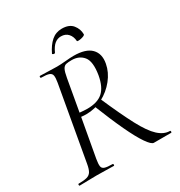

<svg xmlns="http://www.w3.org/2000/svg" viewBox="-183 -916 980 1044"><g transform="rotate(-30 306.5 -394.0)"><path d="M15 0Q11 0 11 -6Q11 -12 15 -12Q48 -12 66.5 -17Q85 -22 94 -37Q103 -52 108 -81L190 -544Q195 -573 192.5 -587.5Q190 -602 175 -607.5Q160 -613 126 -613Q122 -613 122 -619Q122 -625 126 -625Q147 -625 174.5 -623.5Q202 -622 231 -622Q254 -622 286 -625Q318 -628 338 -628Q414 -628 447 -594.5Q480 -561 469 -503Q460 -454 426 -411.5Q392 -369 343.5 -343.5Q295 -318 240 -318Q234 -318 224.5 -318.5Q215 -319 208 -320L165 -81Q160 -52 162 -37Q164 -22 179.5 -17Q195 -12 228 -12Q232 -12 232 -6Q232 0 229 0Q206 0 180 -1Q154 -2 122 -2Q93 -2 64.5 -1Q36 0 15 0ZM480 0Q465 0 438 -39Q411 -78 376 -152.5Q341 -227 299 -333L347 -351Q402 -225 441.5 -150.5Q481 -76 516 -44Q551 -12 588 -12Q592 -12 592 -6Q592 0 588 0Q546 0 519.5 0Q493 0 480 0ZM259 -341Q324 -341 357.5 -371Q391 -401 403 -469Q416 -549 390 -581Q364 -613 317 -613Q295 -613 282 -610Q269 -607 261 -592Q253 -577 247 -542L212 -344Q223 -343 236 -342Q249 -341 259 -341ZM394 -689Q392 -718 375.5 -736Q359 -754 331 -754Q309 -754 291.5 -740Q274 -726 259 -693Q255 -688 248 -691Q241 -694 242 -696Q263 -740 290.5 -764Q318 -788 356 -788Q402 -788 423.5 -761.5Q445 -735 445 -702Q445 -697 437 -693.5Q429 -690 419.5 -688Q410 -686 402 -686Q394 -686 394 -689Z"/></g></svg>

Font: Cormorant
Style: Italic
Weight: 400
Italic angle: -10°
Designer: Christian Thalmann (Catharsis Fonts)
Foundry: Catharsis Fonts
Version: Version 4.000